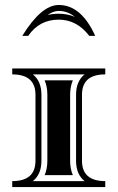

<svg xmlns="http://www.w3.org/2000/svg" viewBox="-20 -754 474 774"><path d="M29.3 -478H404.3V-454.1Q310.5 -454.1 310.5 -372.1V-106Q310.5 -23.9 404.3 -23.9V0H29.3V-23.9Q123 -23.9 123 -106V-372.1Q123 -454.1 29.3 -454.1ZM112.5 -23.9H321Q286.6 -51.5 286.6 -106V-372.1Q286.6 -426.5 321 -454.1H112.5Q147 -426.5 147 -372.1V-106Q147 -51.5 112.5 -23.9ZM159.9 -47.9Q170.9 -73.2 170.9 -106V-372.1Q170.9 -404.8 159.9 -430.2H273.7Q262.7 -404.8 262.7 -372.1V-106Q262.7 -73.2 273.7 -47.9ZM363.8 -609.4H339.8Q289.8 -674.8 216.8 -674.8Q138.2 -674.8 93.8 -609.4H69.8Q146.5 -733.9 216.8 -733.9Q307.6 -733.9 363.8 -609.4ZM171.9 -693.6Q193.1 -698.7 216.8 -698.7Q251.5 -698.7 281.7 -686Q252.2 -710 216.8 -710Q195.6 -710 171.9 -693.6Z"/></svg>

Font: itsadzokeS01
Style: Regular
Weight: 600
Width: 6
Version: Version 0.46